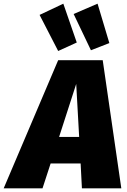

<svg xmlns="http://www.w3.org/2000/svg" viewBox="-83 -1023 692 1043"><path d="M334 -792 261 -1003 132 -942 233 -746ZM511 -789 447 -1003 317 -947 411 -750ZM362 0H576L475 -696H233L-63 0H148L192 -135H355ZM238 -279 331 -567 347 -279Z"/></svg>

Font: Fira Sans Heavy
Style: Italic
Weight: 900
Italic angle: -8°
Designer: bBox Type GmbH & Carrois Corporate GbR & Edenspiekermann AG
Foundry: bBox Type GmbH & Carrois Corporate GbR & Edenspiekermann AG
Version: Version 4.301;PS 004.301;hotconv 1.0.88;makeotf.lib2.5.64775